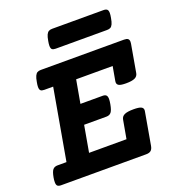

<svg xmlns="http://www.w3.org/2000/svg" viewBox="-136 -860 873 965"><g transform="rotate(-20 300.0 -377.0)"><path d="M600.1 -558.1Q600.1 -555.7 599.1 -547.9L573.2 -400.4Q570.3 -383.8 554.9 -376.7Q539.6 -369.6 508.3 -369.6Q481.4 -369.6 470.7 -375Q460 -380.4 460 -392.6Q460 -394.5 460.9 -400.4L474.1 -474.6H278.8L256.8 -351.1H376Q388.7 -351.1 394.5 -345.2Q400.4 -339.4 400.4 -324.7Q400.4 -314.5 397.5 -298.3Q392.1 -268.1 383.3 -257.1Q374.5 -246.1 357.4 -246.1H238.3L213.4 -105H413.6L431.2 -203.6Q434.1 -220.2 449.7 -227.3Q465.3 -234.4 498 -234.4Q526.4 -234.4 537.8 -229Q549.3 -223.6 549.3 -211.4Q549.3 -209.5 548.3 -203.6L518.1 -31.7Q515.1 -14.6 506.3 -7.3Q497.6 0 481 0H25.9Q12.7 0 6.8 -5.4Q1 -10.7 1 -24.9Q1 -37.1 3.4 -49.8Q8.8 -79.6 17.6 -89.8Q26.4 -100.1 43.5 -100.1H90.8L157.7 -479.5H110.4Q97.2 -479.5 91.3 -484.6Q85.4 -489.7 85.4 -503.9Q85.4 -514.2 88.4 -529.3Q91.8 -549.8 96.9 -560.5Q102.1 -571.3 109.1 -575.4Q116.2 -579.6 127.9 -579.6H573.2Q587.4 -579.6 593.8 -574.5Q600.1 -569.3 600.1 -558.1ZM551.8 -729.5Q551.8 -719.7 548.8 -704.1Q545.4 -683.6 540.3 -672.9Q535.2 -662.1 528.1 -658.2Q521 -654.3 509.3 -654.3H234.9Q221.7 -654.3 215.8 -659.4Q210 -664.6 210 -678.7Q210 -689 212.9 -704.1Q216.3 -724.6 221.4 -735.4Q226.6 -746.1 233.6 -750.2Q240.7 -754.4 252.4 -754.4H526.9Q540 -754.4 545.9 -749Q551.8 -743.7 551.8 -729.5Z"/></g></svg>

Font: Courier Prime
Style: Bold Italic
Weight: 700
Italic angle: -10°
Designer: Alan Dague-Greene
Foundry: Quote-Unquote Apps
Version: Version 3.018